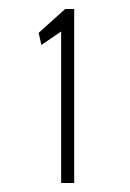

<svg xmlns="http://www.w3.org/2000/svg" viewBox="-20 -653 290 427"><path d="M116 -246V-583L72 -553L66 -580L125 -633H145V-246Z"/></svg>

Font: Inconsolata UltraCondensed Light
Style: Regular
Weight: 300
Width: 1
Monospace: yes
Designer: Raph Levien, Cyreal, Brenton Simpson
Foundry: Raph Levien, Cyreal, Google
Version: Version 3.001; ttfautohint (v1.8.2.53-6de2)